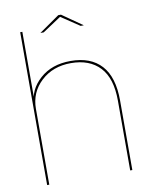

<svg xmlns="http://www.w3.org/2000/svg" viewBox="-91 -904 767 971"><g transform="rotate(-10 292.0 -418.0)"><path d="M71.5 0H82.5V-785H71.5ZM498 0H509V-357.5Q509 -477.5 454.5 -537.5Q400 -597.5 296.5 -597.5Q200 -597.5 139 -543Q78 -488.5 78 -413.5L82.5 -389Q82.5 -474 143 -530.2Q203.5 -586.5 296.5 -586.5Q392 -586.5 445 -530Q498 -473.5 498 -358.5ZM171.5 -763.5H188.5L283.5 -826.5L378 -763.5H394.5L290 -836.5H276Z"/></g></svg>

Font: Anybody SemiExpanded Thin
Style: Regular
Weight: 250
Width: 6
Version: Version 1.113;gftools[0.9.25]